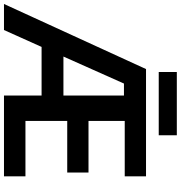

<svg xmlns="http://www.w3.org/2000/svg" viewBox="8 -917 909 965"><g transform="rotate(90 462.5 -434.5)"><path d="M460 -603V-298.8H264.2L399.9 -603ZM587.9 -107.9V-317.9H847.2V-424.8H587.9V-606.9H866.2V-713.9H327.1L0 0H130.9L215.8 -189H460V0H866.2V-107.9ZM341.8 -777.8H659.7V-868.7H341.8Z"/></g></svg>

Font: Noto Reveo Sans
Style: Regular
Weight: 600
Designer: Monotype Design Team
Foundry: Monotype Imaging Inc.
Version: Version 2.007